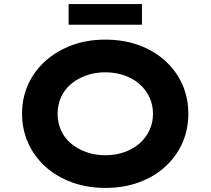

<svg xmlns="http://www.w3.org/2000/svg" viewBox="-20 -910 1031 940"><path d="M496 10Q406 10 331.5 -17.5Q257 -45 202.5 -94Q148 -143 118 -209.5Q88 -276 88 -353Q88 -431 118 -497Q148 -563 203 -612Q258 -661 332 -688.5Q406 -716 495 -716Q585 -716 659.5 -689Q734 -662 788.5 -612.5Q843 -563 872.5 -497Q902 -431 902 -353Q902 -275 872.5 -209Q843 -143 788.5 -93.5Q734 -44 659.5 -17Q585 10 496 10ZM496 -150Q547 -150 590 -165.5Q633 -181 664 -208.5Q695 -236 712 -273Q729 -310 729 -353Q729 -396 712 -433Q695 -470 664 -497.5Q633 -525 589.5 -540.5Q546 -556 496 -556Q445 -556 402 -540.5Q359 -525 327 -498Q295 -471 278.5 -433.5Q262 -396 262 -353Q262 -310 278.5 -272.5Q295 -235 327 -208Q359 -181 402 -165.5Q445 -150 496 -150ZM316 -789V-890H675V-789Z"/></svg>

Font: Lexend Giga
Style: Bold
Weight: 700
Version: Version 1.007